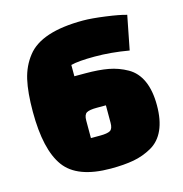

<svg xmlns="http://www.w3.org/2000/svg" viewBox="-99 -731 798 837"><g transform="rotate(-15 300.0 -312.5)"><path d="M350 -178V-257H309Q276 -257 263 -249.5Q250 -242 250 -215V-136H291Q324 -136 337 -143.5Q350 -151 350 -178ZM300 15Q149 15 92 -63Q35 -141 35 -312Q35 -399 48 -456Q61 -513 95 -556Q160 -640 349 -640Q387 -640 449.5 -631.5Q512 -623 542 -614L512 -461Q431 -475 357.5 -475Q284 -475 250 -466V-415H300Q360 -415 403.5 -407Q447 -399 486 -377Q525 -355 545 -310.5Q565 -266 565 -200Q565 -134 545 -89.5Q525 -45 486 -23Q447 -1 403.5 7Q360 15 300 15Z"/></g></svg>

Font: Changa One
Style: Regular
Weight: 400
Designer: Eduardo Rodriguez Tunni
Foundry: Eduardo Rodriguez Tunni
Version: Version 1.003